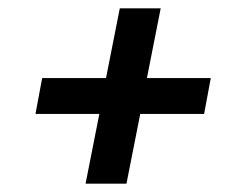

<svg xmlns="http://www.w3.org/2000/svg" viewBox="-20 -555 590 460"><path d="M185 -115 218 -282H65L81 -368H234L267 -535H365L332 -368H485L469 -282H316L283 -115Z"/></svg>

Font: Lode Dark
Style: Bold Italic
Weight: 700
Italic angle: -11°
Monospace: yes
Designer: Belleve Invis
Foundry: Belleve Invis
Version: Version 29.2.0; ttfautohint (v1.8.3)